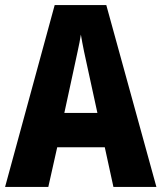

<svg xmlns="http://www.w3.org/2000/svg" viewBox="-20 -801 635 755"><path d="M426 -66 392 -222H205L170 -66H0L195 -781H398L595 -66ZM326 -527Q318 -562 310.5 -598.5Q303 -635 298 -665Q294 -638 285 -597.5Q276 -557 270 -528L233 -357H363Z"/></svg>

Font: Noto Sans Malayalam UI Condensed ExtraBold
Style: Regular
Weight: 800
Width: 3
Designer: Jelle Bosma - Monotype Design Team
Foundry: Monotype Imaging Inc.
Version: Version 2.104; ttfautohint (v1.8.4.7-5d5b)